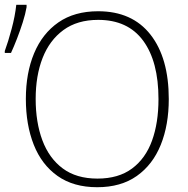

<svg xmlns="http://www.w3.org/2000/svg" viewBox="-35 -772 784 802"><path d="M670 -358Q670 -250 636.5 -167Q603 -84 536.5 -37Q470 10 371 10Q272 10 205.5 -37Q139 -84 106 -167.5Q73 -251 73 -359Q73 -467 107.5 -549.5Q142 -632 209 -678.5Q276 -725 375 -725Q517 -725 593.5 -627.5Q670 -530 670 -358ZM114 -359Q114 -261 142 -186Q170 -111 227 -68.5Q284 -26 372 -26Q460 -26 516.5 -68Q573 -110 600 -184.5Q627 -259 627 -358Q627 -515 563 -602Q499 -689 375 -689Q288 -689 230 -646.5Q172 -604 143 -530Q114 -456 114 -359ZM-15 -551V-559Q-1 -597 13.5 -651Q28 -705 33 -752H76V-742Q71 -713 60 -678.5Q49 -644 36 -610.5Q23 -577 11 -551Z"/></svg>

Font: Noto Sans Disp ExtLt
Style: Regular
Weight: 200
Designer: Monotype Design Team
Foundry: Monotype Imaging Inc.
Version: Version 2.000;GOOG;noto-source:20170915:90ef993387c0